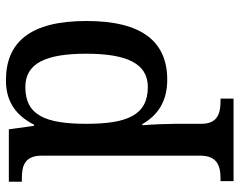

<svg xmlns="http://www.w3.org/2000/svg" viewBox="-102 -484 826 663"><g transform="rotate(-90 311.5 -153.0)"><path d="M17 240H302V195H294C254 195 215 187 215 129V40C215 14 213 -39 210 -75H214C243 -24 290 11 367 11C498 11 570 -75 570 -268C570 -461 498 -546 365 -546C288 -546 242 -508 212 -449H208L196 -536H15V-491H27C69 -491 105 -482 105 -422V125C105 186 66 195 26 195H17ZM342 -56C244 -56 215 -129 215 -268C215 -409 244 -479 342 -479C424 -479 457 -408 457 -269C457 -130 424 -56 342 -56Z"/></g></svg>

Font: Noto Serif Thai Medium
Style: Regular
Weight: 500
Designer: Monotype Design Team
Foundry: Monotype Imaging Inc.
Version: Version 1.901;PS 001.901;hotconv 1.0.88;makeotf.lib2.5.64775